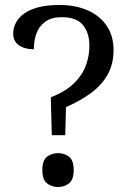

<svg xmlns="http://www.w3.org/2000/svg" viewBox="-20 -744 514 771"><path d="M184 -353Q244 -377 277.5 -410Q311 -443 325 -481.5Q339 -520 339 -560Q339 -612 313 -643.5Q287 -675 228 -675Q187 -675 162 -657Q137 -639 126.5 -610Q116 -581 116 -546Q80 -546 56.5 -562Q33 -578 33 -609Q33 -633 44.5 -654Q56 -675 79 -691Q102 -707 137 -715.5Q172 -724 220 -724Q283 -724 332 -702.5Q381 -681 408.5 -640.5Q436 -600 436 -543Q436 -488 413 -446Q390 -404 347.5 -372Q305 -340 245 -314L242 -201H188ZM213 7Q187 7 168.5 -8Q150 -23 150 -61Q150 -100 168.5 -114.5Q187 -129 213 -129Q239 -129 257.5 -114.5Q276 -100 276 -61Q276 -23 257.5 -8Q239 7 213 7Z"/></svg>

Font: Noto Rashi Hebrew
Style: Regular
Weight: 400
Version: Version 1.006